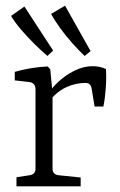

<svg xmlns="http://www.w3.org/2000/svg" viewBox="-20 -656 423 676"><path d="M151 -327Q162 -346 186 -368.5Q210 -391 242 -407Q274 -423 306 -423Q317 -423 330 -420.5Q343 -418 353 -413Q355 -383 352.5 -346.5Q350 -310 344 -281H313L303 -342Q301 -354 296 -359Q291 -364 280 -364Q246 -364 212.5 -348.5Q179 -333 152 -298ZM165 -328V-62Q165 -41 187 -39L264 -31V0H38V-32L84 -39Q105 -42 105 -62V-341Q105 -364 84 -367L32 -373V-403Q59 -411 90 -416Q121 -421 148 -422L157 -412ZM299 -476 278 -459Q260 -476 236 -502.5Q212 -529 191.5 -557.5Q171 -586 160 -607L209 -636ZM167 -478 147 -459Q128 -475 102.5 -500Q77 -525 54 -552Q31 -579 19 -600L66 -633Z"/></svg>

Font: Yrsa Light
Style: Regular
Weight: 300
Designer: Anna Giedrys (Yrsa+Rasa design), David Brezina (Yrsa art-direction, Rasa art-direction, design)
Foundry: Rosetta Type Foundry
Version: Version 2.004